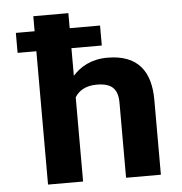

<svg xmlns="http://www.w3.org/2000/svg" viewBox="-53 -801 807 852"><g transform="rotate(-5 350.5 -375.0)"><path d="M380.7 -423C447.5 -423 474.2 -395.3 474.2 -334V0H629.3V-333C629.3 -459.7 574.4 -538 437.9 -538C366.4 -538 316.9 -509.1 282.8 -471V-594H418.1V-683H282.8V-750H126.6V-683H43V-594H126.6V0H282.8V-375C300.1 -403.9 331.8 -423 380.7 -423Z"/></g></svg>

Font: Asimov
Style: Wid
Weight: 500
Designer: Google
Version: Version 2.000980; 2014